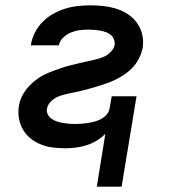

<svg xmlns="http://www.w3.org/2000/svg" viewBox="-20 -548 640 720"><path d="M343 152 375 -46Q360 -31 341.5 -20Q323 -9 303.5 -3Q284 3 264 5.5Q244 8 224 8Q200 8 177 5Q154 2 133 -6.5Q112 -15 95 -28.5Q78 -42 66.5 -61.5Q55 -81 51 -104Q47 -127 51 -151Q53 -166 59.5 -181Q66 -196 76 -209.5Q86 -223 98 -234Q110 -245 123.5 -254.5Q137 -264 152.5 -271Q168 -278 183 -283.5Q198 -289 213 -294Q228 -299 244 -303Q260 -307 275 -310.5Q290 -314 305.5 -317.5Q321 -321 336.5 -324.5Q352 -328 367 -334Q382 -340 394.5 -352.5Q407 -365 410 -380Q411 -391 407 -401Q403 -411 395 -417.5Q387 -424 377 -427.5Q367 -431 356.5 -433Q346 -435 335 -436Q324 -437 313 -437Q296 -437 279.5 -435Q263 -433 247 -426.5Q231 -420 217.5 -407.5Q204 -395 201 -379V-378H95L96 -381Q100 -405 111.5 -427Q123 -449 141 -467Q159 -485 181 -497Q203 -509 226 -516Q249 -523 273 -525.5Q297 -528 320 -528Q345 -528 370 -525Q395 -522 418.5 -514.5Q442 -507 461.5 -493.5Q481 -480 494.5 -461Q508 -442 513.5 -417.5Q519 -393 515 -368Q512 -353 505.5 -338Q499 -323 489.5 -309.5Q480 -296 467.5 -285Q455 -274 441 -265Q427 -256 412.5 -249Q398 -242 382.5 -236.5Q367 -231 351.5 -226Q336 -221 321 -217Q306 -213 291 -209Q276 -205 260.5 -202Q245 -199 229 -195.5Q213 -192 198.5 -186Q184 -180 171.5 -168Q159 -156 156 -140Q154 -129 159.5 -118.5Q165 -108 174 -102Q183 -96 193.5 -92.5Q204 -89 215.5 -87Q227 -85 238.5 -84Q250 -83 262 -83Q274 -83 286.5 -84Q299 -85 311 -87Q323 -89 336 -92.5Q349 -96 360.5 -102.5Q372 -109 380.5 -119Q389 -129 391 -142L399 -187H492L436 152Z"/></svg>

Font: Iosevka Semibold Extended
Style: Italic
Weight: 600
Width: 7
Italic angle: -9°
Monospace: yes
Designer: Belleve Invis
Foundry: Belleve Invis
Version: Version 32.5.0; ttfautohint (v1.8.4)